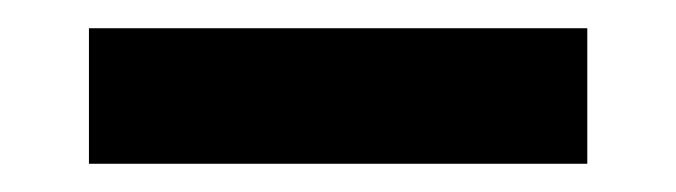

<svg xmlns="http://www.w3.org/2000/svg" viewBox="-20 -354 479 136"><path d="M43 -238V-334H396V-238Z"/></svg>

Font: Fustat SemiBold
Style: Regular
Weight: 600
Designer: Mohamed Gaber, Khaled Hosny, Laura Garcia Mut
Foundry: Kief Type Foundry, Alif Type Foundry, Hard Type Foundry
Version: Version 1.007